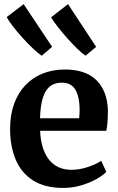

<svg xmlns="http://www.w3.org/2000/svg" viewBox="-20 -911 581 942"><path d="M290.7 11Q199.6 11 141.8 -26Q84 -63 56.8 -128.4Q29.5 -193.8 29.5 -278.5Q29.5 -346.7 48.9 -400.7Q68.4 -454.7 104 -492.4Q139.6 -530.2 189.1 -550.1Q238.6 -570 298.7 -570Q400.1 -570 453.6 -517.1Q507 -464.2 509.4 -368.3Q509.4 -335.8 507.5 -311.7Q505.6 -287.6 501.6 -269.3H176.8Q178.7 -224.7 189.4 -189.3Q200.2 -153.8 219.5 -128.9Q238.7 -104 266.5 -91Q294.2 -77.9 330.6 -77.9Q371.4 -77.9 412.7 -92.2Q453.9 -106.4 476.6 -122L501.4 -67.7Q485.3 -50.4 452.8 -32.2Q420.3 -14 378 -1.5Q335.8 11 290.7 11ZM176.4 -330.6H368.4Q369.2 -340.5 369.9 -351.6Q370.7 -362.7 370.7 -372.8Q370.7 -432.5 351 -468.9Q331.4 -505.4 282.4 -505.4Q260.5 -505.4 241.9 -497.4Q223.3 -489.5 209 -470.2Q194.8 -451 186.4 -417Q178 -383 176.4 -330.6ZM184.1 -638Q168 -648.4 142.9 -672Q117.7 -695.5 91.3 -724.8Q64.8 -754 43.5 -781.6Q22.1 -809.1 12.9 -827.3L96 -890.7L235.8 -681.1L185.1 -638ZM399.2 -638Q383.5 -648.4 359.7 -671.4Q335.8 -694.4 310.3 -723.1Q284.8 -751.8 263.2 -779.4Q241.7 -806.9 230.7 -826.2L313.8 -890.7L451.7 -681.1L399.9 -638Z"/></svg>

Font: Merriweather Light
Style: Regular
Weight: 300
Version: Version 2.100